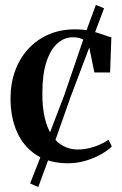

<svg xmlns="http://www.w3.org/2000/svg" viewBox="-20 -648 493 775"><path d="M254.5 11Q179 11 127.2 -22.2Q75.5 -55.5 49 -114.5Q22.5 -173.5 22.5 -250.5Q22.5 -311 41 -362Q59.5 -413 94 -450.5Q128.5 -488 176.2 -508.8Q224 -529.5 282.5 -529.5Q319 -529.5 347 -522.8Q375 -516 395.8 -508.2Q416.5 -500.5 429.5 -497.5L424.5 -355.5H361L340 -457.5Q338 -467 330.5 -476.2Q323 -485.5 309 -491.5Q295 -497.5 273 -497.5Q239.5 -497.5 211.8 -473Q184 -448.5 167.5 -398.5Q151 -348.5 151 -272.5Q150.5 -216 160.5 -173.2Q170.5 -130.5 189.2 -102Q208 -73.5 234.8 -59Q261.5 -44.5 294.5 -44.5Q317 -44.5 340.2 -50Q363.5 -55.5 384 -64.8Q404.5 -74 418 -84L431.5 -57Q416.5 -41.5 388.5 -25.5Q360.5 -9.5 325.8 0.8Q291 11 254.5 11ZM134.5 107 101.5 92.5 158.5 -53 239 -262.5 325 -514.5 367 -628 400 -614.5 358.5 -504 265 -257 190 -44Z"/></svg>

Font: Merriweather 120pt SemiBold
Style: Regular
Weight: 600
Version: Version 2.100